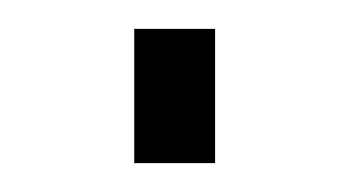

<svg xmlns="http://www.w3.org/2000/svg" viewBox="-20 -368 241 133"><path d="M73 -255V-348H129V-255Z"/></svg>

Font: TitilliumText
Style: Light
Weight: 300
Designer: Accademia di Belle Arti di Urbino and others
Foundry: Accademia di Belle Arti di Urbino and others.
Version: Version 60.001